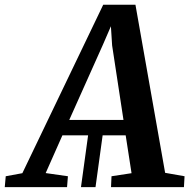

<svg xmlns="http://www.w3.org/2000/svg" viewBox="-90 -766 776 786"><path d="M241.5 0 273 -229H332.5L301 0ZM-70.5 0 -66.5 -44.5 1.5 -57 332.5 -746.5H464.5L586 -58.5L665.5 -44.5L663 0H364.5L366.5 -44.5L448.5 -57L424.5 -212H165.5L97 -57.5L188 -44.5L184.5 0ZM193.5 -275H415.5L369 -580L364 -658.5L332 -584.5Z"/></svg>

Font: Merriweather SemiBold
Style: Italic
Weight: 600
Italic angle: -7.8°
Version: Version 2.101